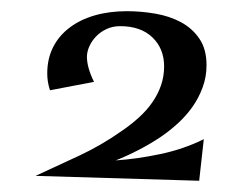

<svg xmlns="http://www.w3.org/2000/svg" viewBox="-20 -733 441 345"><path d="M270 -487.8Q250.5 -474.6 229.7 -463.9Q209 -453.1 188 -444.8Q226.1 -447.3 267.8 -456.1Q309.6 -464.8 346.2 -482.9L337.9 -408.2L43.9 -417Q83.5 -435.1 123 -453.6Q162.6 -472.2 199.2 -498Q215.8 -509.3 229.7 -522Q243.7 -534.7 253.7 -549.1Q263.7 -563.5 269.3 -579.6Q274.9 -595.7 274.9 -613.8Q274.9 -645.5 253.9 -665.8Q232.9 -686 195.8 -686Q182.6 -686 171.6 -680.9Q160.6 -675.8 152.8 -667.7Q145 -659.7 140.6 -649.9Q136.2 -640.1 136.2 -630.9Q136.2 -611.8 148.9 -585.9L69.8 -570.8Q66.9 -580.1 65.9 -587.2Q64.9 -594.2 64.9 -601.1Q64.9 -627.4 75.4 -648.2Q85.9 -668.9 105 -683.3Q124 -697.8 150.1 -705.3Q176.3 -712.9 208 -712.9Q233.4 -712.9 259 -708.5Q284.7 -704.1 305.2 -693.1Q325.7 -682.1 338.4 -663.3Q351.1 -644.5 351.1 -616.2Q351.1 -594.7 344.2 -576.2Q337.4 -557.6 326.2 -541.5Q314.9 -525.4 300.3 -512Q285.6 -498.5 270 -487.8Z"/></svg>

Font: Original Surfer
Style: Regular
Weight: 400
Designer: Astigmatic (AOETI)
Foundry: Astigmatic (AOETI)
Version: Version 1.001